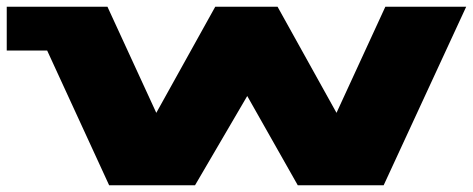

<svg xmlns="http://www.w3.org/2000/svg" viewBox="-30 -550 1404 570"><path d="M-10 -400V-530H289L434 -215L609 -530H794L969 -215L1114 -530H1354L1109 0H854L704 -265L549 0H294L110 -400Z"/></svg>

Font: Stalin One
Style: Regular
Weight: 400
Designer: Jovanny Lemonad
Foundry: Alexey Maslov, Jovanny Lemonad
Version: Version 3.002; ttfautohint (v0.91) -l 8 -r 50 -G 200 -x 0 -w